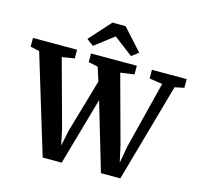

<svg xmlns="http://www.w3.org/2000/svg" viewBox="-152 -1119 1312 1262"><g transform="rotate(15 504.0 -488.0)"><path d="M-19 -684V-743H281V-684L196 -670.5L320.5 -215L343 -108L365.5 -215.5L470.5 -577.5L440.5 -671L376 -684V-743H687.5V-684L594 -671L718 -215L744 -99L765 -215.5L879.5 -670.5L790.5 -684V-743H1027V-684L963.5 -670.5L774.5 0H642.5L506.5 -460.5L375.5 0H246L42.5 -670ZM374.5 -794.5 328 -829.5 459.5 -975.5H549L680.5 -830L634 -794.5L504 -893.5Z"/></g></svg>

Font: Merriweather 28pt
Style: Bold
Weight: 700
Version: Version 2.100